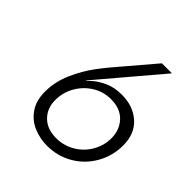

<svg xmlns="http://www.w3.org/2000/svg" viewBox="-192 -833 974 974"><g transform="rotate(45 294.5 -346.0)"><path d="M96 -179Q96 -250 126 -318Q156 -386 196 -439.5Q236 -493 294 -559L414 -700H486L203 -366H206L226 -385Q251 -408 291 -426Q331 -444 383 -444Q465 -444 517.5 -397Q570 -350 570 -267Q570 -192 534 -128.5Q498 -65 435.5 -28.5Q373 8 298 8Q246 8 200 -11.5Q154 -31 125 -73Q96 -115 96 -179ZM502 -250Q502 -309 465 -349Q428 -389 360 -389Q306 -389 261 -361Q216 -333 189.5 -286.5Q163 -240 163 -186Q163 -127 200.5 -89.5Q238 -52 303 -52Q357 -52 403 -79Q449 -106 475.5 -152Q502 -198 502 -250Z"/></g></svg>

Font: Be Vietnam Light
Style: Italic
Weight: 300
Italic angle: -9.222°
Designer: Gabriel Lam
Foundry: TypeRant
Version: Version 3.000